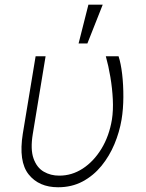

<svg xmlns="http://www.w3.org/2000/svg" viewBox="-20 -784 621 814"><path d="M131 -545.5H173.3L119 -215.9Q108.3 -150.9 122.2 -112Q136 -73.2 165.7 -56.1Q195.3 -39.1 231.2 -39.4Q284.1 -39.1 330.6 -69.2Q377.1 -99.4 410 -153.2Q442.8 -207 454.5 -277Q460.6 -315.7 458.3 -362.6Q456 -409.4 448 -457.2Q440 -505 428.6 -545.5H482.6Q492.5 -515.6 497.9 -469.6Q503.2 -423.7 503 -372.7Q502.8 -321.7 495.4 -277Q486.5 -224.1 465.2 -173.1Q443.9 -122.2 410.2 -80.8Q376.4 -39.4 330.4 -14.7Q284.4 9.9 226.2 9.9Q144.9 9.9 101.4 -44.7Q57.9 -99.4 76.7 -217.3ZM313.2 -599.8 354.8 -764.2H415.5L350.5 -599.8Z"/></svg>

Font: Inter Extra Light  BETA
Style: Italic
Weight: 200
Italic angle: 9.39999°
Designer: Rasmus Andersson
Foundry: rsms
Version: Version 3.011;git-f93a4a705